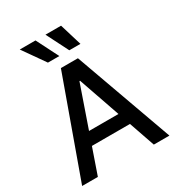

<svg xmlns="http://www.w3.org/2000/svg" viewBox="-221 -1102 1143 1239"><g transform="rotate(-30 350.0 -482.0)"><path d="M141.6 0Q112.3 0 24.4 0Q89.8 -181.6 286.1 -727.5Q318.4 -727.5 413.1 -727.5Q478.5 -545.9 674.8 0Q645.5 0 558.6 0Q506.8 -148.4 352.5 -594.7Q351.6 -594.7 347.7 -594.7Q295.9 -446.3 141.6 0ZM161.1 -285.2Q254.9 -285.2 539.1 -285.2Q539.1 -261.7 539.1 -192.4Q444.3 -192.4 161.1 -192.4Q161.1 -215.8 161.1 -285.2ZM231.4 -799.8Q202.1 -840.8 116.2 -963.9Q145.5 -963.9 233.4 -963.9Q253.9 -922.9 316.4 -799.8Q294.9 -799.8 231.4 -799.8ZM390.6 -799.8Q369.1 -840.8 307.6 -963.9Q335.9 -963.9 423.8 -963.9Q436.5 -922.9 473.6 -799.8Q453.1 -799.8 390.6 -799.8Z"/></g></svg>

Font: DeepSea
Style: Medium
Weight: 500
Designer: Stem
Version: Version 3.019;git-0a5106e0b